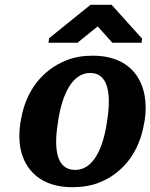

<svg xmlns="http://www.w3.org/2000/svg" viewBox="-20 -770 627 800"><path d="M65 -259C59 -220 59 -186 65 -153C83 -59 153 10 281 10C322 10 361 4 395 -10C492 -49 561 -135 581 -259L583 -269C589 -308 588 -342 582 -375C564 -469 495 -538 367 -538C326 -538 289 -532 255 -518C158 -479 87 -393 67 -269ZM182 -592H303L387 -660L448 -592H570L572 -609L445 -750H357L185 -611ZM221 -257 223 -271C240 -379 282 -466 356 -466C430 -466 444 -381 427 -271L425 -257C408 -147 367 -62 293 -62C217 -62 203 -146 221 -257Z"/></svg>

Font: Aerodynamic
Style: BdObl
Weight: 500
Designer: Google
Version: Version 2.000980; 2014